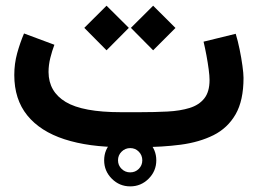

<svg xmlns="http://www.w3.org/2000/svg" viewBox="-20 -518 908 676"><path d="M395.5 46.3Q395.5 28.5 408.1 16Q420.7 3.4 438.5 3.4Q456.3 3.4 468.7 16Q481 28.6 481 46.4Q481 64.3 468.6 76.6Q456.3 88.9 438.4 88.9Q420.6 88.9 408.1 76.5Q395.5 64.2 395.5 46.3ZM346.7 46.4Q346.7 84.2 373.7 111.2Q400.6 138.2 438.5 138.2Q476.3 138.2 503.3 111.2Q530.3 84.2 530.3 46.4Q530.3 8.6 503.3 -18.4Q476.3 -45.4 438.5 -45.4Q400.7 -45.4 373.7 -18.4Q346.7 8.5 346.7 46.4ZM476.1 0Q551 0 616.5 -8.6Q681.9 -17.3 731.7 -42.1Q781.5 -67 809.5 -115.5Q837.4 -164.1 837.4 -243.7Q837.4 -259.1 833.6 -286.4Q829.9 -313.7 823.7 -344Q817.5 -374.3 809.9 -399L696.7 -371.3Q702.2 -348.1 707 -322.3Q711.8 -296.4 714.8 -273.5Q717.8 -250.7 717.8 -236.3Q717.8 -194.8 699.3 -171.5Q680.9 -148.2 647.6 -137.9Q614.4 -127.6 569.7 -125.3Q525 -123 472.7 -123H405.3Q271.4 -123 211.4 -159Q151.4 -195 150.9 -264.2Q150.9 -288.9 157.1 -313.9Q163.4 -339 171.5 -360.4L64.6 -400.2Q50.6 -367.3 40.4 -330.5Q30.3 -293.7 30.3 -253.9Q30.3 -168.3 76 -111.8Q121.7 -55.4 207 -27.7Q292.3 0 410.2 0ZM440.9 -419.9 519.2 -340.9 597.8 -419.6 519.2 -497.9ZM276.8 -419.9 355.1 -340.9 433.6 -419.9 355.1 -497.9Z"/></svg>

Font: Vazir Variable Regular
Style: Regular
Weight: 400
Designer: Saber Rastikerdar
Foundry: Saber Rastikerdar
Version: Version 30.1.0